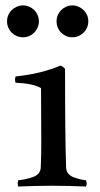

<svg xmlns="http://www.w3.org/2000/svg" viewBox="-20 -683 369 706"><path d="M37.1 -401.9Q131.8 -411.6 202.1 -441.9Q214.4 -437 219.2 -429.2Q219.2 -175.8 223.1 -66.9Q223.6 -54.2 230.7 -45.2Q237.8 -36.1 251 -31.2Q264.2 -26.4 272.9 -24.2Q281.7 -22 295.9 -20Q298.8 -14.2 298.8 -7.8Q298.8 -1.5 295.9 2.9Q231.4 0 170.9 0Q111.3 0 46.9 2.9Q44.9 -4.9 44.9 -7.8Q44.9 -10.3 46.9 -20Q63 -22 73.2 -24.2Q83.5 -26.4 98.6 -31.2Q113.8 -36.1 121.6 -45.2Q129.4 -54.2 129.9 -66.9Q131.8 -115.2 131.8 -161.1Q131.8 -207 131.3 -262.2Q130.9 -317.4 130.9 -358.9Q103 -376 37.1 -378.9Q35.2 -386.7 35.2 -391.1Q35.2 -394 37.1 -401.9ZM5.9 -605Q5.9 -616.7 10.5 -627.4Q15.1 -638.2 23.2 -646Q31.2 -653.8 42 -658.4Q52.7 -663.1 64.9 -663.1Q76.7 -663.1 87.4 -658.4Q98.1 -653.8 106 -646Q113.8 -638.2 118.4 -627.4Q123 -616.7 123 -605Q123 -592.8 118.4 -582Q113.8 -571.3 106 -563.2Q98.1 -555.2 87.4 -550.5Q76.7 -545.9 64.9 -545.9Q52.2 -545.9 41.5 -550.5Q30.8 -555.2 22.9 -563Q15.1 -570.8 10.5 -581.5Q5.9 -592.3 5.9 -605ZM188 -605Q188 -617.2 192.6 -627.7Q197.3 -638.2 205.1 -646Q212.9 -653.8 223.4 -658.4Q233.9 -663.1 246.1 -663.1Q257.8 -663.1 268.6 -658.4Q279.3 -653.8 287.4 -646Q295.4 -638.2 300 -627.7Q304.7 -617.2 304.7 -605Q304.7 -592.3 300 -581.5Q295.4 -570.8 287.4 -563Q279.3 -555.2 268.8 -550.5Q258.3 -545.9 246.1 -545.9Q233.9 -545.9 223.1 -550.5Q212.4 -555.2 204.6 -563Q196.8 -570.8 192.4 -581.5Q188 -592.3 188 -605Z"/></svg>

Font: Jacques Francois
Style: Regular
Weight: 400
Designer: Manvel Shmavonyan, Alexei Vanyashin
Foundry: Cyreal (www.cyreal.org)
Version: Version 1.003